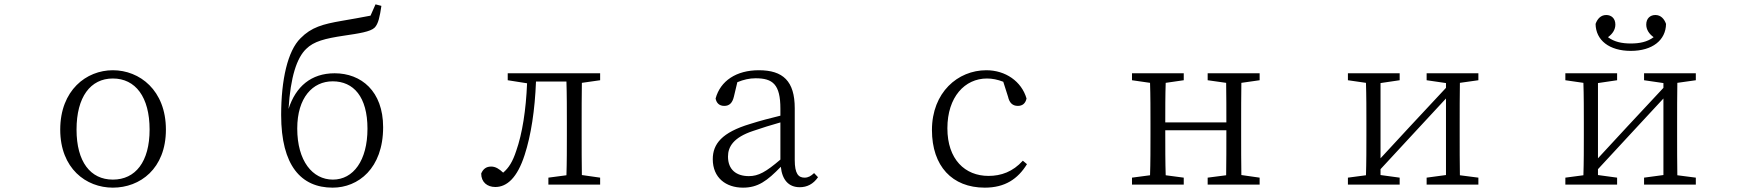

<svg xmlns="http://www.w3.org/2000/svg" viewBox="-20 -849 8019 883"><path d="M499 14C624 14 743 -73 743 -253C743 -434 622 -526 499 -526C377 -526 257 -434 257 -253C257 -74 376 14 499 14ZM499 -23C396 -23 332 -105 332 -253C332 -403 396 -488 499 -488C603 -488 668 -403 668 -253C668 -105 603 -23 499 -23Z M1510 14C1627 14 1742 -74 1742 -264C1742 -430 1641 -512 1519 -512C1411 -512 1340 -451 1307 -348C1316 -495 1345 -583 1388 -624C1423 -659 1475 -672 1562 -685C1630 -695 1684 -703 1703 -722C1720 -739 1727 -774 1734 -822L1707 -829L1684 -777C1645 -769 1596 -761 1551 -753C1465 -738 1412 -724 1362 -673C1303 -615 1273 -482 1273 -320C1273 -87 1365 14 1510 14ZM1511 -23C1417 -23 1347 -109 1347 -258C1347 -400 1418 -475 1510 -475C1606 -475 1670 -404 1670 -257C1670 -111 1605 -23 1511 -23Z M2258 11C2311 11 2359 -31 2393 -137C2422 -226 2440 -343 2445 -474H2585C2587 -419 2587 -338 2587 -284V-227C2587 -175 2587 -98 2585 -43L2502 -32V0H2740V-32L2656 -44C2655 -98 2655 -175 2655 -227V-284C2655 -336 2655 -413 2656 -468L2740 -480V-512H2315V-480L2404 -466C2399 -343 2382 -234 2354 -155C2338 -106 2320 -77 2294 -55C2276 -72 2259 -83 2239 -83C2216 -83 2202 -72 2193 -51C2193 -11 2221 11 2258 11Z M3658 12C3691 12 3720 -2 3742 -34L3724 -53C3709 -39 3697 -32 3680 -32C3652 -32 3635 -50 3635 -113V-351C3635 -476 3581 -526 3470 -526C3366 -526 3293 -477 3271 -396C3275 -375 3288 -362 3311 -362C3334 -362 3348 -375 3355 -404L3371 -471C3400 -483 3427 -489 3455 -489C3534 -489 3569 -461 3569 -349V-317C3524 -306 3477 -294 3430 -279C3300 -240 3258 -187 3258 -117C3258 -31 3319 14 3397 14C3466 14 3508 -17 3571 -82C3577 -23 3606 12 3658 12ZM3328 -129C3328 -174 3353 -217 3444 -247C3484 -261 3527 -274 3569 -286V-115C3502 -58 3468 -39 3424 -39C3366 -39 3328 -69 3328 -129Z M4509 14C4602 14 4661 -26 4703 -94L4684 -110C4638 -59 4584 -40 4526 -40C4418 -40 4337 -116 4337 -259C4337 -403 4417 -488 4519 -488C4544 -488 4568 -483 4594 -473L4616 -404C4622 -377 4636 -362 4661 -362C4682 -362 4696 -373 4701 -396C4678 -475 4604 -526 4516 -526C4385 -526 4266 -424 4266 -251C4266 -85 4359 14 4509 14Z M5534 -480 5619 -468C5620 -415 5620 -341 5620 -286H5339C5339 -341 5339 -415 5341 -468L5424 -480V-512H5186V-480L5269 -468C5271 -413 5271 -336 5271 -284V-227C5271 -175 5271 -98 5269 -43L5186 -32V0H5424V-32L5341 -43C5339 -98 5339 -176 5339 -250H5620C5620 -177 5620 -98 5619 -43L5534 -32V0H5773V-32L5689 -44C5688 -98 5688 -175 5688 -227V-284C5688 -336 5688 -413 5689 -468L5773 -480V-512H5534Z M6541 -480 6630 -467V-445L6464 -267L6329 -121V-467L6417 -480V-512H6179V-480L6262 -468C6264 -413 6264 -336 6264 -284V-227C6264 -175 6264 -98 6262 -43L6179 -32V0H6417V-32L6329 -44V-71L6490 -245L6630 -396V-44L6541 -32V0H6779V-32L6694 -43C6693 -98 6693 -175 6693 -227V-284C6693 -336 6693 -413 6694 -468L6779 -480V-512H6541Z M7480 -615C7579 -615 7641 -664 7642 -739C7634 -762 7618 -780 7593 -780C7570 -780 7551 -765 7551 -736C7551 -713 7564 -693 7585 -678C7556 -656 7520 -649 7480 -649C7440 -649 7404 -656 7375 -678C7396 -693 7409 -713 7409 -736C7409 -765 7390 -780 7367 -780C7342 -780 7326 -762 7318 -739C7319 -664 7381 -615 7480 -615ZM7541 -480 7630 -467V-445L7464 -267L7329 -121V-467L7417 -480V-512H7179V-480L7262 -468C7264 -413 7264 -336 7264 -284V-227C7264 -175 7264 -98 7262 -43L7179 -32V0H7417V-32L7329 -44V-71L7490 -245L7630 -396V-44L7541 -32V0H7779V-32L7694 -43C7693 -98 7693 -175 7693 -227V-284C7693 -336 7693 -413 7694 -468L7779 -480V-512H7541Z"/></svg>

Font: Kiri Minchoo Light
Style: Regular
Weight: 300
Designer: Ryoko NISHIZUKA 西塚涼子 (kana & ideographs); Frank Grießhammer (Latin, Greek & Cyrillic);
akenotsuki.com/eyeben/fonts/ (U+
Foundry: Adobe
akenotsuki.com/eyeben/fonts/
Version: Version 4.002;hotconv 1.0.119;makeotfexe 2.5.65604